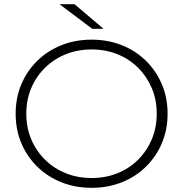

<svg xmlns="http://www.w3.org/2000/svg" viewBox="-20 -895 878 920"><path d="M419 5Q341 5 274.5 -21.5Q208 -48 158.5 -96.5Q109 -145 82 -209.5Q55 -274 55 -350Q55 -426 82 -490.5Q109 -555 158.5 -603.5Q208 -652 274.5 -678.5Q341 -705 419 -705Q497 -705 563.5 -678.5Q630 -652 679 -604Q728 -556 755.5 -491.5Q783 -427 783 -350Q783 -273 755.5 -208.5Q728 -144 679 -96Q630 -48 563.5 -21.5Q497 5 419 5ZM419 -42Q486 -42 543 -65Q600 -88 642 -130Q684 -172 707.5 -228Q731 -284 731 -350Q731 -417 707.5 -472.5Q684 -528 642 -570Q600 -612 543 -635Q486 -658 419 -658Q352 -658 295 -635Q238 -612 195.5 -570Q153 -528 129.5 -472.5Q106 -417 106 -350Q106 -284 129.5 -228Q153 -172 195.5 -130Q238 -88 295 -65Q352 -42 419 -42ZM422 -757 265 -875H337L476 -757Z"/></svg>

Font: Modern
Style: Regular
Weight: 300
Designer: Julieta Ulanovsky
Foundry: Julieta Ulanovsky
Version: Version 8.000